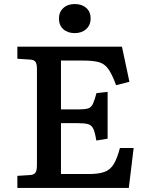

<svg xmlns="http://www.w3.org/2000/svg" viewBox="-20 -931 738 951"><path d="M66 0V-60L129 -64Q147 -65 155 -75Q163 -85 163 -115V-589Q163 -614 156 -624.5Q149 -635 127 -636L66 -640V-700H584L621 -526L555 -509Q535 -564 516 -590Q497 -616 468.5 -623.5Q440 -631 392 -631H282V-389H368Q401 -389 416.5 -394Q432 -399 440 -416Q448 -433 458 -470L513 -476V-244L457 -235Q451 -274 442.5 -292.5Q434 -311 416.5 -316Q399 -321 366 -321H282V-69H419Q469 -69 497.5 -79.5Q526 -90 543 -117.5Q560 -145 574 -198H642L618 0ZM350 -767Q315 -767 293.5 -786.5Q272 -806 272 -839Q272 -871 293.5 -891Q315 -911 350 -911Q386 -911 407.5 -891.5Q429 -872 429 -840Q429 -807 407 -787Q385 -767 350 -767Z"/></svg>

Font: Literata 7pt Medium
Style: Regular
Weight: 500
Designer: Latin by Veronika Burian and Jose Scaglione. Greek by Irene Vlachou. Cyrillic by Vera Evstafieva.
Foundry: TypeTogether
Version: Version 3.002